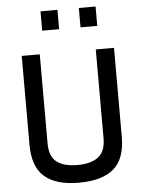

<svg xmlns="http://www.w3.org/2000/svg" viewBox="-61 -971 764 1028"><g transform="rotate(-5 321.0 -457.0)"><path d="M172 -216Q172 -145 210.5 -115.5Q249 -86 321 -86Q395 -86 434 -116Q473 -146 473 -216V-694H571V-216Q571 -97 508.5 -44Q446 9 321 9Q199 9 137 -44.5Q75 -98 75 -216V-694H172ZM196 -819V-923H287V-819ZM402 -819V-923H492V-819Z"/></g></svg>

Font: TypoPRO Titillium Text
Style: 600 wt
Weight: 600
Designer: Accademia di Belle Arti di Urbino and others
Foundry: Accademia di Belle Arti di Urbino and others.
Version: Version 25.000